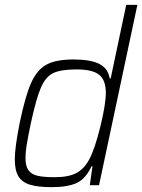

<svg xmlns="http://www.w3.org/2000/svg" viewBox="-20 -763 586 791"><path d="M41 -106Q41 -156 61 -256Q84 -367 108 -421Q132 -475 171 -496.5Q210 -518 283 -518Q352 -518 388.5 -500Q425 -482 432 -440H436L500 -743H546L388 0H350L361 -78H357Q333 -26 295.5 -9Q258 8 193 8Q136 8 103.5 -2Q71 -12 56 -36.5Q41 -61 41 -106ZM348 -107Q371 -150 393.5 -242Q416 -334 416 -381Q416 -433 388.5 -455Q361 -477 296 -477Q231 -477 199.5 -462Q168 -447 148.5 -402Q129 -357 107 -255Q95 -198 90 -166.5Q85 -135 85 -112Q85 -79 97 -62Q109 -45 134 -39Q159 -33 205 -33Q262 -33 294.5 -50Q327 -67 348 -107Z"/></svg>

Font: Saira Semi Condensed ExtraLight
Style: Italic
Weight: 200
Width: 4
Italic angle: -12°
Designer: Hector Gatti with collaboration of the Omnibus-Type team
Foundry: Omnibus-Type
Version: Version 1.001; ttfautohint (v1.8)